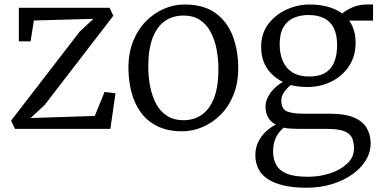

<svg xmlns="http://www.w3.org/2000/svg" viewBox="-20 -588 1736 876"><path d="M406 -502 134.5 -494.5 119.5 -399.5H66V-552.5H480L497 -516L183 -108L119.5 -49.5L412.5 -59L457 -168.5L507 -162.5L483.5 0H48.5L30.5 -37.5L343 -443Z M566 -279.5Q566 -347.5 587.8 -401Q609.5 -454.5 646.2 -491.5Q683 -528.5 728.5 -548Q774 -567.5 821.5 -567.5Q910.5 -567.5 964.5 -527.5Q1018.5 -487.5 1042.8 -421.2Q1067 -355 1067 -277.5Q1067 -209.5 1045.5 -155.8Q1024 -102 987 -65Q950 -28 904.5 -8.5Q859 11 811.5 11Q745 11 698 -12.2Q651 -35.5 622 -75.8Q593 -116 579.5 -168.5Q566 -221 566 -279.5ZM816.5 -39.5Q866.5 -39.5 902.5 -65.8Q938.5 -92 957.5 -143.5Q976.5 -195 976.5 -271Q976.5 -320.5 967.8 -364.8Q959 -409 940.5 -443.2Q922 -477.5 891.8 -497.2Q861.5 -517 817.5 -517Q767 -517 731 -491Q695 -465 675.8 -413.5Q656.5 -362 656.5 -285.5Q656.5 -236 665.5 -191.5Q674.5 -147 693.2 -112.8Q712 -78.5 742.8 -59Q773.5 -39.5 816.5 -39.5Z M1379 268.5Q1316 268.5 1271.2 257.5Q1226.5 246.5 1198.5 226.8Q1170.5 207 1157.8 179.8Q1145 152.5 1145 119.5Q1145 87 1158 60Q1171 33 1192.5 12.8Q1214 -7.5 1238.5 -19.5Q1216 -31 1203.8 -51.5Q1191.5 -72 1191.5 -102Q1191.5 -124.5 1202.8 -146Q1214 -167.5 1232 -185.2Q1250 -203 1271 -214Q1225 -236.5 1198.2 -276.8Q1171.5 -317 1171.5 -374.5Q1171.5 -435 1204 -478.2Q1236.5 -521.5 1287.5 -544.5Q1338.5 -567.5 1393 -567.5Q1437.5 -567.5 1475.5 -557.2Q1513.5 -547 1541.5 -526.5Q1552 -537 1583.2 -552.2Q1614.5 -567.5 1654 -567.5H1682V-494H1573Q1582 -482 1588.8 -466Q1595.5 -450 1599 -431.8Q1602.5 -413.5 1602.5 -393.5Q1602.5 -332 1572.5 -286.5Q1542.5 -241 1492.2 -216Q1442 -191 1382 -191Q1362 -191 1343.2 -193.2Q1324.5 -195.5 1307 -200Q1289.5 -186.5 1276.5 -168.2Q1263.5 -150 1263.5 -130Q1263.5 -91.5 1288.2 -80.2Q1313 -69 1372 -69H1491.5Q1554.5 -69 1594.2 -52.2Q1634 -35.5 1652.5 -5Q1671 25.5 1671 66Q1671 107.5 1648.8 143.8Q1626.5 180 1586.8 208Q1547 236 1494 252.2Q1441 268.5 1379 268.5ZM1384.5 218.5Q1438 218.5 1486 202.8Q1534 187 1564.5 158.2Q1595 129.5 1595 89Q1595 61.5 1586.2 41.5Q1577.5 21.5 1551 10.8Q1524.5 0 1471.5 0H1348Q1327.5 0 1309 -1Q1290.5 -2 1274.5 -5.5Q1251 13.5 1238.5 40.5Q1226 67.5 1226 103.5Q1226 139.5 1240.8 165.2Q1255.5 191 1290 204.8Q1324.5 218.5 1384.5 218.5ZM1391.5 -239Q1456.5 -239 1487.2 -275.5Q1518 -312 1518 -383Q1518 -429.5 1503 -459.8Q1488 -490 1458.8 -504.8Q1429.5 -519.5 1387.5 -519.5Q1350.5 -519.5 1320.8 -506.8Q1291 -494 1273.5 -464.8Q1256 -435.5 1256 -385Q1256 -343.5 1269.8 -310.5Q1283.5 -277.5 1313.5 -258.2Q1343.5 -239 1391.5 -239Z"/></svg>

Font: Merriweather 24pt Light
Style: Regular
Weight: 300
Designer: Eben Sorkin
Foundry: Eben Sorkin
Version: Version 2.100